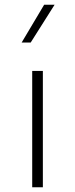

<svg xmlns="http://www.w3.org/2000/svg" viewBox="-20 -789 316 809"><path d="M166 -769H210L109.4 -609.9H71.3ZM115.7 -490.2H160.6V0H115.7Z"/></svg>

Font: Estedad-FD ExtraLight
Style: Regular
Weight: 200
Designer: Amin Abedi
Version: Version 7.3